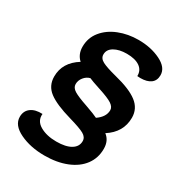

<svg xmlns="http://www.w3.org/2000/svg" viewBox="-172 -818 863 936"><g transform="rotate(30 259.5 -350.0)"><path d="M20 -95Q20 -128 44 -146Q68 -164 109 -162Q105 -122 142 -100.5Q179 -79 234 -79Q287 -79 316 -96.5Q345 -114 345 -145Q345 -167 322 -180Q299 -193 236 -211Q148 -236 107.5 -266.5Q67 -297 67 -349Q67 -428 143 -475Q114 -501 114 -544Q114 -594 144.5 -631.5Q175 -669 225.5 -689Q276 -709 335 -709Q405 -709 459 -682.5Q513 -656 513 -613Q513 -583 492.5 -567.5Q472 -552 434 -552L417 -553Q418 -586 392 -604Q366 -622 319 -622Q276 -622 248.5 -606Q221 -590 221 -562Q221 -540 245 -527.5Q269 -515 324 -501Q413 -479 454.5 -447Q496 -415 496 -364Q496 -282 421 -234Q453 -210 453 -164Q453 -112 424 -73Q395 -34 341.5 -12.5Q288 9 218 9Q139 9 79.5 -19.5Q20 -48 20 -95ZM386 -343Q386 -361 365 -375Q344 -389 288 -407Q239 -423 224 -430Q204 -425 190 -407.5Q176 -390 176 -369Q176 -349 198 -335.5Q220 -322 273 -304Q327 -285 344 -276Q386 -305 386 -343Z"/></g></svg>

Font: K2D SemiBold
Style: Italic
Weight: 600
Italic angle: -10°
Designer: Katatrad Aksorn Co.,Ltd.
Foundry: Cadson Demak Co.,Ltd.
Version: Version 1.000; ttfautohint (v1.6)